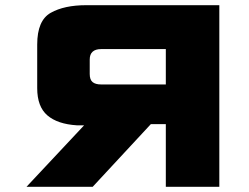

<svg xmlns="http://www.w3.org/2000/svg" viewBox="-20 -720 961 740"><path d="M82.1 0 304.1 -237H276.4Q202 -241.6 162.7 -275.2Q123.4 -308.8 123.4 -380.3V-548.5Q123.4 -641.3 175.5 -670.6Q227.6 -700 312.3 -700H722.2H825.3V0H619.1V-241.6H561.4L337.2 0ZM369.6 -394.5H619.1V-530.8H369.6Q348 -530.8 336.9 -520.7Q325.8 -510.6 325.8 -490.4V-434.8Q325.8 -412.8 336.9 -403.6Q348 -394.5 369.6 -394.5Z"/></svg>

Font: Science Gothic
Style: Regular
Weight: 400
Designer: Thomas Phinney, Vassil Kateliev, Brandon Buerkle
Foundry: Font Detective LLC
Version: Version 1.018